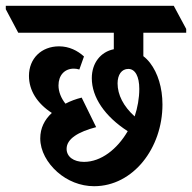

<svg xmlns="http://www.w3.org/2000/svg" viewBox="-75 -645 663 663"><path d="M250 -2C385 -2 486 -134 486 -284C486 -342 470 -393 443 -428C436 -437 428 -445 420 -451V-532H568V-545L525 -625H-55V-613L-12 -532H318V-475C273 -466 242 -428 242 -375C242 -309 287 -243 366 -192C330 -130 274 -86 215 -86C179 -86 155 -104 155 -131C155 -166 196 -190 257 -206L207 -308C187 -303 168 -296 151 -287C136 -306 127 -328 127 -350C127 -385 148 -408 180 -408C186 -408 192 -407 199 -405L215 -450C193 -470 164 -485 129 -485C68 -485 25 -443 25 -383C25 -333 53 -288 104 -255C79 -232 64 -203 64 -167C64 -124 88 -82 123 -51C157 -21 202 -2 250 -2ZM331 -357C331 -387 345 -407 368 -407C392 -407 406 -381 406 -338C406 -306 400 -273 390 -243C351 -278 331 -318 331 -357Z"/></svg>

Font: Noto Serif Devanagari ExtraCondensed
Style: Bold
Weight: 700
Width: 2
Designer: Universal Thirst, Indian Type Foundry and the Monotype Design Team
Foundry: Monotype Imaging Inc.
Version: Version 2.004